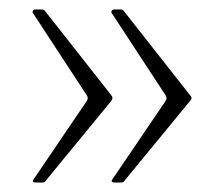

<svg xmlns="http://www.w3.org/2000/svg" viewBox="-20 -465 460 407"><path d="M164 -263 50 -437Q48 -440 50 -442.5Q52 -445 55 -445H69Q73 -445 76 -441L216 -263Q221 -257 215 -250L77 -82Q75 -78 69 -78H57Q48 -78 50 -83L164 -251Q168 -257 164 -263ZM331 -263 217 -437Q215 -440 217 -442.5Q219 -445 222 -445H236Q240 -445 243 -441L383 -263Q386 -260 386 -257Q386 -254 382 -250L244 -82Q242 -78 236 -78H224Q215 -78 217 -83L331 -251Q335 -257 331 -263Z"/></svg>

Font: Libre Franklin Thin
Style: Regular
Weight: 250
Designer: Pablo Impallari, Rodrigo Fuenzalida
Foundry: Impallari Type
Version: Version 1.002; ttfautohint (v1.5)